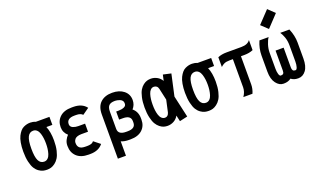

<svg xmlns="http://www.w3.org/2000/svg" viewBox="-91 -1316 3333 2009"><g transform="rotate(-20 1575.5 -311.5)"><path d="M210.4 -421.9Q168.9 -421.9 148.9 -381.3Q128.9 -340.8 128.9 -250.5Q128.9 -158.7 148.9 -118.2Q168.9 -77.6 210.4 -77.6Q234.4 -77.6 251.5 -94Q268.6 -110.4 276.9 -137.7Q285.2 -165 288.6 -192.4Q292 -219.7 292 -250.5Q292 -281.2 288.6 -308.3Q285.2 -335.4 276.9 -362.5Q268.6 -389.6 251.5 -405.8Q234.4 -421.9 210.4 -421.9ZM381.8 -250.5Q381.8 -188 370.4 -139.9Q358.9 -91.8 341.3 -63.7Q323.7 -35.6 300 -17.8Q276.4 0 254.9 6.1Q233.4 12.2 210.4 12.2Q187 12.2 166 7.1Q145 2 120.8 -14.9Q96.7 -31.7 79.3 -59.3Q62 -86.9 50.5 -136Q39.1 -185.1 39.1 -250.5Q39.1 -305.2 46.9 -348.4Q54.7 -391.6 68.6 -419.2Q82.5 -446.8 98.9 -465.8Q115.2 -484.9 135.7 -494.4Q156.2 -503.9 173.8 -507.8Q191.4 -511.7 210.4 -511.7Q241.2 -511.7 269 -499.5H420.9V-410.2H354.5Q381.8 -346.7 381.8 -250.5Z M761.2 -397.9Q739.7 -422.4 689.5 -422.4H670.9Q584 -422.4 584 -357.4Q584 -342.3 592.5 -331.5Q601.1 -320.8 615 -315.4Q628.9 -310.1 643.1 -307.6Q657.2 -305.2 672.4 -305.2H747.1V-215.3H672.9Q645.5 -215.3 626 -208Q606.4 -200.7 598.4 -189.7Q590.3 -178.7 587.2 -170.4Q584 -162.1 584 -154.8V-146.5Q584 -113.8 603.3 -95.7Q622.6 -77.6 670.9 -77.6H689.5Q711.4 -77.6 726.8 -81.8Q742.2 -85.9 748.5 -90.8Q754.9 -95.7 761.7 -104L832 -48.3Q784.7 12.2 689.5 12.2H670.9Q585.9 12.2 540 -31.5Q494.1 -75.2 494.1 -146.5V-154.8Q494.1 -183.6 507.6 -211.4Q521 -239.3 540 -257.3Q494.1 -296.9 494.1 -357.4Q494.1 -426.3 540.5 -469.2Q586.9 -512.2 670.9 -512.2H689.5Q786.1 -512.2 833 -451.7Q834 -450.2 834.5 -449.7Z M944.3 -142.1V-335.4Q944.3 -423.3 992.2 -467.8Q1040 -512.2 1121.1 -512.2H1123Q1201.2 -512.2 1250.5 -472.7Q1299.8 -433.1 1299.8 -367.2Q1299.8 -313.5 1264.2 -274.4Q1315.9 -232.4 1315.9 -158.7V-142.1Q1315.9 -73.2 1269.5 -30.5Q1223.1 12.2 1139.2 12.2H1121.1Q1071.3 12.2 1034.2 -3.4V156.7H944.3ZM1034.2 -142.1Q1034.2 -77.6 1121.1 -77.6H1139.2Q1226.1 -77.6 1226.1 -142.1V-158.7Q1226.1 -223.1 1139.2 -223.1H1096.2V-313H1123Q1158.2 -313 1183.8 -324Q1209.5 -335 1209.5 -358.9V-367.2Q1209.5 -382.8 1199.5 -394.5Q1189.5 -406.2 1174.3 -411.9Q1159.2 -417.5 1146.2 -419.9Q1133.3 -422.4 1123 -422.4H1121.1Q1074.2 -422.4 1054.2 -402.1Q1034.2 -381.8 1034.2 -335.4Z M1630.9 -251.5 1602.1 -380.9Q1597.2 -402.3 1584 -412.1Q1570.8 -421.9 1554.2 -421.9Q1532.7 -421.9 1517.3 -406.2Q1502 -390.6 1493.9 -364.3Q1485.8 -337.9 1482.4 -309.6Q1479 -281.2 1479 -249.5Q1479 -216.3 1482.4 -188Q1485.8 -159.7 1494.1 -133.5Q1502.4 -107.4 1518.3 -92.3Q1534.2 -77.1 1556.2 -77.1Q1589.8 -77.1 1601.6 -118.7ZM1722.7 -251.5 1776.9 -9.8 1689 9.8 1673.8 -57.6Q1655.3 -23.9 1622.6 -5.9Q1589.8 12.2 1552.7 12.2Q1531.2 12.2 1510.7 6.3Q1490.2 0.5 1467.5 -17.3Q1444.8 -35.2 1428.2 -63Q1411.6 -90.8 1400.6 -139.2Q1389.6 -187.5 1389.6 -250.5Q1389.6 -313.5 1400.6 -361.8Q1411.6 -410.2 1428.2 -438Q1444.8 -465.8 1467.5 -483.2Q1490.2 -500.5 1510.5 -506.3Q1530.8 -512.2 1552.7 -512.2Q1589.4 -512.2 1621.8 -494.4Q1654.3 -476.6 1672.9 -443.8L1687.5 -509.8L1775.4 -490.2Z M2011.2 -421.9Q1969.7 -421.9 1949.7 -381.3Q1929.7 -340.8 1929.7 -250.5Q1929.7 -158.7 1949.7 -118.2Q1969.7 -77.6 2011.2 -77.6Q2035.2 -77.6 2052.2 -94Q2069.3 -110.4 2077.6 -137.7Q2085.9 -165 2089.4 -192.4Q2092.8 -219.7 2092.8 -250.5Q2092.8 -281.2 2089.4 -308.3Q2085.9 -335.4 2077.6 -362.5Q2069.3 -389.6 2052.2 -405.8Q2035.2 -421.9 2011.2 -421.9ZM2182.6 -250.5Q2182.6 -188 2171.1 -139.9Q2159.7 -91.8 2142.1 -63.7Q2124.5 -35.6 2100.8 -17.8Q2077.1 0 2055.7 6.1Q2034.2 12.2 2011.2 12.2Q1987.8 12.2 1966.8 7.1Q1945.8 2 1921.6 -14.9Q1897.5 -31.7 1880.1 -59.3Q1862.8 -86.9 1851.3 -136Q1839.8 -185.1 1839.8 -250.5Q1839.8 -305.2 1847.7 -348.4Q1855.5 -391.6 1869.4 -419.2Q1883.3 -446.8 1899.7 -465.8Q1916 -484.9 1936.5 -494.4Q1957 -503.9 1974.6 -507.8Q1992.2 -511.7 2011.2 -511.7Q2042 -511.7 2069.8 -499.5H2221.7V-410.2H2155.3Q2182.6 -346.7 2182.6 -250.5Z M2393.6 -499.5H2558.6Q2628.9 -499.5 2657.2 -541V-428.7Q2615.2 -410.2 2558.6 -410.2H2521V-97.7Q2521 -48.3 2500 0H2398.4Q2431.2 -47.4 2431.2 -97.7V-410.2H2393.6Q2356.4 -410.2 2334.2 -400.1Q2312 -390.1 2294.9 -372.6V-481Q2335.9 -499.5 2393.6 -499.5Z M2894.5 -577.6 2820.3 -647.5 2946.3 -780.3 3019.5 -710.4ZM3092.8 -499.5Q3127 -419.4 3127 -342.8V-164.6Q3127 -78.1 3093 -33Q3059.1 12.2 3008.8 12.2H3003.9Q2959 12.2 2927.2 -12.7Q2895.5 12.2 2846.7 12.2H2841.8Q2795.9 12.2 2760.7 -34.2Q2725.6 -80.6 2725.6 -164.1V-342.8Q2725.6 -421.9 2759.3 -499.5H2861.8Q2843.8 -475.1 2829.6 -430.2Q2815.4 -385.3 2815.4 -342.8V-164.1Q2815.4 -128.4 2823.2 -103Q2831.1 -77.6 2844.2 -77.6H2846.7Q2864.7 -77.6 2873 -86.9Q2881.3 -96.2 2881.3 -120.6V-341.8H2971.2V-120.6Q2971.2 -77.6 3003.9 -77.6H3008.8Q3021.5 -77.6 3029.3 -103Q3037.1 -128.4 3037.1 -164.6V-342.8Q3037.1 -394 3022.7 -434.8Q3008.3 -475.6 2990.7 -499.5Z"/></g></svg>

Font: Anka/Coder Narrow
Style: Bold
Weight: 700
Width: 3
Monospace: yes
Version: Version 001.100